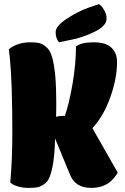

<svg xmlns="http://www.w3.org/2000/svg" viewBox="-20 -915 610 935"><path d="M234 -636Q254 -566 254 -416Q254 -365 253 -346Q267 -351 296 -351Q317 -411 333.5 -508Q350 -605 350 -689Q376 -709 435.5 -709Q495 -709 522.5 -683Q550 -657 550 -613Q550 -532 516.5 -439.5Q483 -347 430 -291L553 -75Q551 -68 538 -52Q525 -36 512 -26Q476 0 424 0Q348 0 322 -62L248 -241Q246 -116 222 -54Q213 -30 194 -17.5Q175 -5 160 -2.5Q145 0 118 0Q91 0 69 -6.5Q47 -13 38 -20L30 -26Q40 -136 40 -271Q40 -514 28 -632L23 -675Q64 -709 129 -709Q157 -709 173.5 -704.5Q190 -700 207.5 -684Q225 -668 234 -636ZM267 -709Q251 -729 251 -758.5Q251 -788 304 -823Q357 -858 409 -877L462 -895Q466 -892 472 -887Q478 -882 488.5 -863.5Q499 -845 499 -824Q499 -789 441 -760.5Q383 -732 325 -721Z"/></svg>

Font: Chela One Cyrilic
Style: Regular
Weight: 400
Designer: Miguel Hernandez
Foundry: LatinoType
Version: Version 1.001